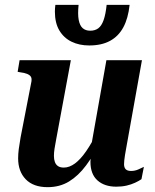

<svg xmlns="http://www.w3.org/2000/svg" viewBox="-20 -763 640 794"><path d="M212 -185Q208 -164 205.5 -148Q203 -132 203 -118Q203 -104 207 -93Q211 -82 220 -76Q229 -70 244 -70Q267 -70 290 -87Q313 -104 336.5 -138Q360 -172 384 -221L399 -183Q368 -122 336 -79Q304 -36 265.5 -12.5Q227 11 177 11Q118 11 86.5 -21.5Q55 -54 55 -108Q55 -126 57.5 -146Q60 -166 65 -194L110 -426Q112 -439 107.5 -446Q103 -453 92 -457.5Q81 -462 64 -464L53 -466L61 -514H273ZM502 -151Q499 -135 497 -122.5Q495 -110 494 -100.5Q493 -91 493 -84Q493 -70 500 -63Q507 -56 522 -56Q538 -56 552.5 -62.5Q567 -69 575 -73L565 -22Q555 -15 539 -7.5Q523 0 503.5 4.5Q484 9 461 9Q412 9 383 -17Q354 -43 354 -94Q354 -101 355 -108Q356 -115 357 -123Q358 -131 360 -140L353 -136L420 -514H567ZM349 -575Q400 -575 435 -594Q470 -613 490 -650Q510 -687 516 -743H421Q417 -704 408.5 -680Q400 -656 386.5 -646Q373 -636 353 -636Q334 -636 322 -646.5Q310 -657 305.5 -680.5Q301 -704 305 -743H209Q208 -735 207.5 -728.5Q207 -722 207 -715Q207 -668 225.5 -637Q244 -606 276 -590.5Q308 -575 349 -575Z"/></svg>

Font: Roboto Serif 72pt SemiCondensed SemiBold
Style: Italic
Weight: 600
Width: 4
Italic angle: -10°
Designer: Greg Gazdowicz
Foundry: Commercial Type
Version: Version 1.008